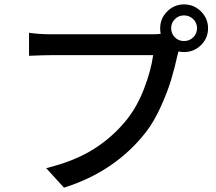

<svg xmlns="http://www.w3.org/2000/svg" viewBox="-20 -823 996 885"><path d="M786.1 -650.9Q803.2 -633.8 828.1 -633.8Q853 -633.8 870.6 -650.9Q888.2 -668 888.2 -692.9Q888.2 -717.8 870.6 -734.9Q853 -752 828.1 -752Q803.2 -752 786.1 -734.9Q769 -717.8 769 -692.9Q769 -668 786.1 -650.9ZM216.8 -665H681.2Q705.6 -665 720.7 -667Q718.3 -678.2 718.3 -692.9Q718.3 -737.8 750.7 -770.3Q783.2 -802.7 828.1 -802.7Q874 -802.7 906.5 -770.3Q939 -737.8 939 -692.9Q939 -647 906.5 -615Q874 -583 828.1 -583Q815.4 -583 802.7 -585.9L797.9 -567.9Q785.6 -511.2 768.8 -455.3Q752 -399.4 721.4 -331.8Q690.9 -264.2 654.8 -216.8Q512.7 -32.7 274.9 42L192.9 -47.9Q325.7 -80.6 414.6 -137.5Q503.4 -194.3 566.9 -274.9Q613.3 -334 644.5 -415.5Q675.8 -497.1 686 -568.8H216.8Q185.5 -568.8 113.8 -565.9V-671.9Q160.6 -665 216.8 -665Z"/></svg>

Font: Karasuma Gothic
Style: Regular
Weight: 500
Designer: Rasmus Andersson / Ryoko Nishizuka
Foundry: Genbu
Version: Version 1.00